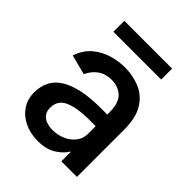

<svg xmlns="http://www.w3.org/2000/svg" viewBox="-205 -826 952 952"><g transform="rotate(45 270.5 -350.5)"><path d="M378.9 0V-64.3H374.6Q361.9 -39.4 323.9 -13.8Q285.9 11.7 225.1 11.7Q172.6 11.7 131 -8Q89.5 -27.7 65.5 -63.2Q41.5 -98.7 41.5 -145.6Q41.5 -237.9 115.6 -281.4Q189.6 -324.9 327.8 -324.9H375.7V-342Q375.7 -406.2 346.1 -434.3Q316.4 -462.4 269.9 -462.4Q227.6 -462.4 198 -441.6Q168.3 -420.8 151.6 -384.2L47.2 -411.2Q66.4 -466.6 104.4 -497.3Q142.4 -528.1 187.3 -540.3Q232.2 -552.6 272 -552.6Q329.5 -552.6 378.7 -532Q427.9 -511.4 457.9 -463.1Q487.9 -414.8 487.9 -331.3V0ZM375.7 -243.6H328.5Q249.3 -243.6 200.3 -223Q151.3 -202.4 151.3 -148.4Q151.3 -121.1 164.8 -105.8Q178.3 -90.6 197.8 -84.5Q217.3 -78.5 236.2 -78.5Q276.3 -78.5 307.9 -93.6Q339.5 -108.7 357.6 -133.2Q375.7 -157.7 375.7 -186.8ZM442.1 -713.4V-636.7H106.9V-713.4Z"/></g></svg>

Font: Interface Medium
Style: Regular
Weight: 500
Designer: Rasmus Andersson
Foundry: rsms
Version: Version 1.8